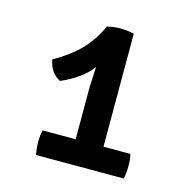

<svg xmlns="http://www.w3.org/2000/svg" viewBox="-73 -842 566 573"><g transform="rotate(15 210.0 -555.0)"><path d="M59 -628Q110 -657 140.5 -689Q171 -721 191 -765Q210 -770 231.5 -770Q253 -770 274 -765V-416H357Q361 -401 361 -379Q361 -357 357 -340H86Q82 -359 82 -380Q82 -401 86 -416H188V-575Q188 -584 189.5 -608.5Q191 -633 191 -640Q162 -600 98 -572Q66 -588 59 -628Z"/></g></svg>

Font: Signika
Style: Regular
Weight: 400
Designer: Anna Giedrys
Foundry: Anna Giedrys
Version: Version 1.001